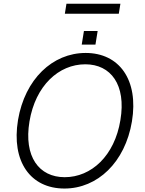

<svg xmlns="http://www.w3.org/2000/svg" viewBox="-20 -1029 797 1058"><path d="M643.5 -1008.5H346.2L337.4 -953.5H634.6ZM442.5 -858.3 430.4 -783.4H506L518.1 -858.3ZM707 -359.7C745 -589.5 636.7 -737.2 452.1 -737.2C269.5 -737.2 117.2 -593 79.2 -367.5C41.5 -138.1 148.4 9.9 335.2 9.9C517 9.9 669.4 -134.2 707 -359.7ZM643.5 -367.5C611.5 -170.1 483 -52.6 336.6 -52.6C195 -52.6 110.1 -165.5 142.4 -359.7C175.4 -557.5 304 -674.7 449.9 -674.7C590.6 -674.7 676.1 -562.1 643.5 -367.5Z"/></svg>

Font: TID UI Light
Style: Italic
Weight: 300
Italic angle: -9.39999°
Designer: The TID Project Authors
Foundry: Bakken & Bæck
Version: Version 1.001;hotconv 1.0.109;makeotfexe 2.5.65596